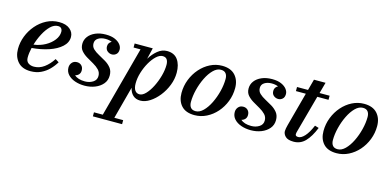

<svg xmlns="http://www.w3.org/2000/svg" viewBox="-74 -994 3421 1679"><g transform="rotate(15 1637.0 -155.0)"><path d="M131 -100.5Q131 -66.5 151.8 -51.2Q172.5 -36 203.5 -36Q252.5 -36 295.5 -67.2Q338.5 -98.5 371 -149.5L403.5 -129Q382 -92.5 350.8 -60.8Q319.5 -29 278.2 -9.5Q237 10 185 10Q108.5 10 69 -35.2Q29.5 -80.5 29.5 -150Q29.5 -209.5 51.5 -266.5Q73.5 -323.5 113 -369.5Q152.5 -415.5 205 -442.8Q257.5 -470 318.5 -470Q381 -470 415.8 -441Q450.5 -412 450.5 -370Q450.5 -319.5 408.2 -281Q366 -242.5 295.8 -219Q225.5 -195.5 142.5 -189Q131 -140 131 -100.5ZM317.5 -434Q281.5 -434 249.5 -402.8Q217.5 -371.5 192 -322.8Q166.5 -274 151 -221.5Q208.5 -229 255 -254.8Q301.5 -280.5 329.2 -316.8Q357 -353 357 -392Q357 -410.5 347.2 -422.2Q337.5 -434 317.5 -434Z M865 -132Q865 -88 838.2 -56.2Q811.5 -24.5 768 -7.2Q724.5 10 673.5 10Q626 10 586 -4Q546 -18 522 -44.5Q498 -71 498 -108Q498 -134 514.5 -153Q531 -172 559.5 -172Q584.5 -172 600.8 -155.5Q617 -139 617 -112Q617 -89 604 -75Q591 -61 572 -57Q603.5 -27 668 -27Q708.5 -27 739.8 -46.8Q771 -66.5 771 -103Q771 -135.5 749.8 -157.8Q728.5 -180 697.5 -197.5Q666.5 -215 635.2 -233.5Q604 -252 582.8 -276.5Q561.5 -301 561.5 -338.5Q561.5 -376 584 -405.8Q606.5 -435.5 647 -453Q687.5 -470.5 741 -470.5Q791 -470.5 824 -455.8Q857 -441 873.5 -419.2Q890 -397.5 890 -375Q890 -345.5 873.2 -330.8Q856.5 -316 835 -316Q812 -316 793.8 -331Q775.5 -346 775.5 -374Q775.5 -406.5 805.5 -422Q780.5 -433 747 -433Q708 -433 681.5 -416.2Q655 -399.5 655 -368.5Q655 -338 676.2 -318Q697.5 -298 728.8 -281.5Q760 -265 791.2 -246.2Q822.5 -227.5 843.8 -200.8Q865 -174 865 -132Z M815 213.5H895L1066 -423.5H1003V-460H1167L1143 -359Q1172 -406.5 1210.8 -438.2Q1249.5 -470 1295 -470Q1360.5 -470 1392.5 -425.2Q1424.5 -380.5 1424.5 -307.5Q1424.5 -250 1402.5 -193.8Q1380.5 -137.5 1344 -91.5Q1307.5 -45.5 1264.2 -17.8Q1221 10 1178.5 10Q1138 10 1112.2 -13.5Q1086.5 -37 1077.5 -79L999.5 213.5H1079.5V250H815ZM1101.5 -126Q1101.5 -83.5 1116.5 -62.5Q1131.5 -41.5 1157.5 -41.5Q1185.5 -41.5 1214.2 -71.8Q1243 -102 1267 -149.8Q1291 -197.5 1305.8 -251Q1320.5 -304.5 1320.5 -351Q1320.5 -381.5 1308.5 -399.2Q1296.5 -417 1269.5 -417Q1241.5 -417 1212 -389.8Q1182.5 -362.5 1157.5 -318.8Q1132.5 -275 1117 -224.2Q1101.5 -173.5 1101.5 -126Z M1669 10Q1590 10 1550.2 -33.5Q1510.5 -77 1510.5 -148.5Q1510.5 -212.5 1533.2 -270.5Q1556 -328.5 1595.5 -373.5Q1635 -418.5 1686 -444.2Q1737 -470 1793.5 -470Q1872 -470 1912.5 -425.8Q1953 -381.5 1953 -310Q1953 -246.5 1930.5 -188.8Q1908 -131 1868.5 -86.2Q1829 -41.5 1777.8 -15.8Q1726.5 10 1669 10ZM1670 -26Q1705.5 -26 1738.2 -58.5Q1771 -91 1796.5 -143Q1822 -195 1836.8 -254Q1851.5 -313 1851.5 -366Q1851.5 -397 1837.2 -415.2Q1823 -433.5 1792 -433.5Q1756.5 -433.5 1723.8 -401Q1691 -368.5 1665.5 -316.5Q1640 -264.5 1625.2 -205.5Q1610.5 -146.5 1610.5 -93.5Q1610.5 -62.5 1625 -44.2Q1639.5 -26 1670 -26Z M2370.5 -132Q2370.5 -88 2343.8 -56.2Q2317 -24.5 2273.5 -7.2Q2230 10 2179 10Q2131.5 10 2091.5 -4Q2051.5 -18 2027.5 -44.5Q2003.5 -71 2003.5 -108Q2003.5 -134 2020 -153Q2036.5 -172 2065 -172Q2090 -172 2106.2 -155.5Q2122.5 -139 2122.5 -112Q2122.5 -89 2109.5 -75Q2096.5 -61 2077.5 -57Q2109 -27 2173.5 -27Q2214 -27 2245.2 -46.8Q2276.5 -66.5 2276.5 -103Q2276.5 -135.5 2255.2 -157.8Q2234 -180 2203 -197.5Q2172 -215 2140.8 -233.5Q2109.5 -252 2088.2 -276.5Q2067 -301 2067 -338.5Q2067 -376 2089.5 -405.8Q2112 -435.5 2152.5 -453Q2193 -470.5 2246.5 -470.5Q2296.5 -470.5 2329.5 -455.8Q2362.5 -441 2379 -419.2Q2395.5 -397.5 2395.5 -375Q2395.5 -345.5 2378.8 -330.8Q2362 -316 2340.5 -316Q2317.5 -316 2299.2 -331Q2281 -346 2281 -374Q2281 -406.5 2311 -422Q2286 -433 2252.5 -433Q2213.5 -433 2187 -416.2Q2160.5 -399.5 2160.5 -368.5Q2160.5 -338 2181.8 -318Q2203 -298 2234.2 -281.5Q2265.5 -265 2296.8 -246.2Q2328 -227.5 2349.2 -200.8Q2370.5 -174 2370.5 -132Z M2748.5 -163Q2714.5 -78.5 2671.5 -34.2Q2628.5 10 2567 10Q2514.5 10 2492.2 -12Q2470 -34 2470 -60.5Q2470 -70.5 2473 -86Q2476 -101.5 2480 -116.5L2562.5 -423H2473V-460H2572.5L2599.5 -560H2704.5L2677 -460H2768V-423H2666.5L2574 -84.5Q2572.5 -79 2571 -72.2Q2569.5 -65.5 2569.5 -59Q2569.5 -40 2596 -40Q2623 -40 2653.5 -73.2Q2684 -106.5 2712.5 -174Z M2954.5 10Q2875.5 10 2835.8 -33.5Q2796 -77 2796 -148.5Q2796 -212.5 2818.8 -270.5Q2841.5 -328.5 2881 -373.5Q2920.5 -418.5 2971.5 -444.2Q3022.5 -470 3079 -470Q3157.5 -470 3198 -425.8Q3238.5 -381.5 3238.5 -310Q3238.5 -246.5 3216 -188.8Q3193.5 -131 3154 -86.2Q3114.5 -41.5 3063.2 -15.8Q3012 10 2954.5 10ZM2955.5 -26Q2991 -26 3023.8 -58.5Q3056.5 -91 3082 -143Q3107.5 -195 3122.2 -254Q3137 -313 3137 -366Q3137 -397 3122.8 -415.2Q3108.5 -433.5 3077.5 -433.5Q3042 -433.5 3009.2 -401Q2976.5 -368.5 2951 -316.5Q2925.5 -264.5 2910.8 -205.5Q2896 -146.5 2896 -93.5Q2896 -62.5 2910.5 -44.2Q2925 -26 2955.5 -26Z"/></g></svg>

Font: Bodoni* 06pt Medium
Style: Italic
Weight: 500
Italic angle: -13°
Version: Version 2.3